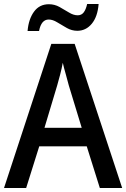

<svg xmlns="http://www.w3.org/2000/svg" viewBox="-20 -934 627 954"><path d="M476 0 411 -207H175L110 0H0L235 -716H351L587 0ZM322 -509Q317 -530 307 -564.5Q297 -599 292 -622Q287 -595 278.5 -562Q270 -529 264 -509L201 -299H386ZM117 -780Q122 -839 149 -876Q176 -913 223 -913Q251 -913 275.5 -899.5Q300 -886 322.5 -872Q345 -858 366 -858Q385 -858 396 -872.5Q407 -887 413 -914H470Q465 -851 436 -816Q407 -781 364 -781Q337 -781 312 -795Q287 -809 264.5 -823Q242 -837 222 -837Q185 -837 174 -780Z"/></svg>

Font: Noto Sans Sinhala SemiCondensed Medium
Style: Regular
Weight: 500
Width: 4
Designer: Jelle Bosma - Monotype Design Team
Foundry: Monotype Imaging Inc.
Version: Version 2.006; ttfautohint (v1.8.4.7-5d5b)